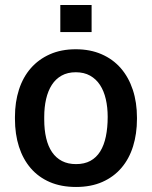

<svg xmlns="http://www.w3.org/2000/svg" viewBox="-20 -734 605 764"><path d="M282.5 10Q223.5 10 178.2 -9.5Q133 -29 102.2 -64.8Q71.5 -100.5 55.5 -150.2Q39.5 -200 39.5 -261V-269Q39.5 -328 55.5 -377.5Q71.5 -427 102.5 -462.5Q133.5 -498 178.5 -518Q223.5 -538 281.5 -538Q339 -538 384.2 -518.2Q429.5 -498.5 460.8 -462.5Q492 -426.5 508.5 -376.5Q525 -326.5 525 -266V-261Q525 -201.5 509.5 -151.8Q494 -102 463.2 -66Q432.5 -30 387.2 -10Q342 10 282.5 10ZM282.5 -81Q316 -81 339.8 -94Q363.5 -107 378.8 -131.5Q394 -156 401.2 -190.8Q408.5 -225.5 408.5 -269Q408.5 -307 401 -339.5Q393.5 -372 378 -395.8Q362.5 -419.5 338.5 -433Q314.5 -446.5 281.5 -446.5Q249 -446.5 225.2 -433.2Q201.5 -420 186.2 -396.2Q171 -372.5 163.5 -340Q156 -307.5 156 -269V-258.5Q156 -217 163.8 -184.2Q171.5 -151.5 187.2 -128.5Q203 -105.5 226.8 -93.2Q250.5 -81 282.5 -81ZM344.5 -606.5H220V-714H344.5Z"/></svg>

Font: Roberto Sans Medium
Style: Regular
Weight: 500
Designer: Google (font) & Cristiano Sobral (main changes)
Version: Version 1.000;October 12, 2021;FontCreator 14.0.0.2814 64-bi